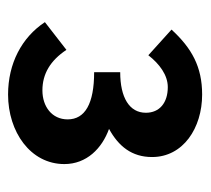

<svg xmlns="http://www.w3.org/2000/svg" viewBox="-42 -884 509 464"><g transform="rotate(90 212.0 -652.5)"><path d="M209 -418C299 -418 377 -472 377 -554C377 -608 339 -645 292 -662C334 -685 360 -717 360 -766C360 -841 290 -887 209 -887C142 -887 97 -862 52 -813L114 -757C135 -784 162 -804 191 -804C229 -804 253 -784 253 -751C253 -711 216 -689 155 -689V-626C231 -626 269 -604 269 -562C269 -524 238 -501 199 -501C159 -501 127 -520 101 -559L34 -507C71 -451 134 -418 209 -418Z"/></g></svg>

Font: Genne Gothic Bold
Style: Regular
Weight: 700
Designer: Ryoko NISHIZUKA (kana & ideographs); Paul D. Hunt (Latin, Greek & Cyrillic); Wenlong ZHANG (bopomofo); Sandoll Communica
Foundry: Adobe Systems Incorporated
Version: Version 1.004;PS 1.004;hotconv 16.6.51;makeotf.lib2.5.65220